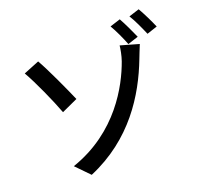

<svg xmlns="http://www.w3.org/2000/svg" viewBox="-127 -998 1254 1198"><g transform="rotate(-15 500.0 -399.0)"><path d="M226 -19 320 62C605 -89 732 -342 794 -559C799 -575 811 -619 821 -649L697 -673C697 -652 693 -607 684 -573C646 -428 533 -155 226 -19ZM80 -657C130 -586 209 -444 248 -362L350 -420C314 -487 227 -641 180 -708L80 -657ZM740 -830 673 -802C699 -766 732 -708 752 -667L820 -696C800 -733 764 -795 740 -830ZM870 -860 803 -832C830 -797 862 -739 884 -698L951 -727C931 -765 895 -825 870 -860Z"/></g></svg>

Font: Noto Sans T Chinese Medium
Style: Regular
Weight: 500
Designer: Ryoko NISHIZUKA (kana & ideographs); Paul D. Hunt (Latin, Greek & Cyrillic); Wenlong ZHANG (bopomofo); Sandoll Communica
Foundry: Adobe Systems Incorporated
Version: Version 1.000;PS 1;hotconv 1.0.78;makeotf.lib2.5.61930